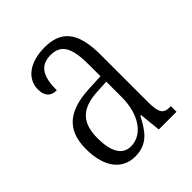

<svg xmlns="http://www.w3.org/2000/svg" viewBox="-161 -643 752 752"><g transform="rotate(-45 214.5 -267.0)"><path d="M156 10C225 10 253 -32 283 -89H287L296 0H394V-31H391C354 -31 342 -44 342 -108V-369C342 -497 296 -544 207 -544C124 -544 72 -504 72 -445C72 -410 89 -391 122 -391C122 -466 143 -506 203 -506C264 -506 282 -461 282 -372V-309L218 -306C98 -301 40 -253 40 -148C40 -41 89 10 156 10ZM172 -30C123 -30 102 -76 102 -145C102 -225 135 -270 229 -275L283 -278V-191C283 -100 239 -30 172 -30Z"/></g></svg>

Font: Noto Serif Tamil ExtraCondensed Light
Style: Italic
Weight: 300
Width: 2
Italic angle: -12°
Designer: Indian Type Foundry, Tom Grace, and the Monotype Design Team
Foundry: Monotype Imaging Inc.
Version: Version 2.003